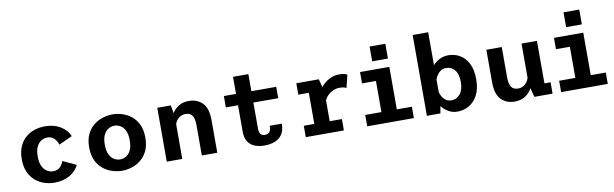

<svg xmlns="http://www.w3.org/2000/svg" viewBox="-47 -1246 5613 1755"><g transform="rotate(-10 2759.0 -369.0)"><path d="M350.5 11Q303.5 11 257.2 -3.8Q211 -18.5 173.5 -50.2Q136 -82 113.5 -131.8Q91 -181.5 91 -251Q91 -321.5 113.5 -371.2Q136 -421 173.5 -452Q211 -483 257.2 -497.5Q303.5 -512 350.5 -512Q433.5 -512 493.5 -475.8Q553.5 -439.5 578 -381L453 -323.5Q448 -342 436 -361.2Q424 -380.5 404 -393.8Q384 -407 354.5 -407Q325.5 -407 299 -391.5Q272.5 -376 255.8 -341.8Q239 -307.5 239 -251Q239 -195.5 255.8 -160.8Q272.5 -126 299 -110Q325.5 -94 354.5 -94Q398.5 -94 422 -119.5Q445.5 -145 452.5 -172L577.5 -114Q552.5 -60 493.5 -24.5Q434.5 11 350.5 11Z M977.5 11Q934 11 888.2 -3Q842.5 -17 803.5 -47.8Q764.5 -78.5 740.5 -128.5Q716.5 -178.5 716.5 -251Q716.5 -323 740.5 -373Q764.5 -423 803.5 -453.5Q842.5 -484 888.2 -498Q934 -512 977.5 -512Q1021 -512 1066.8 -498Q1112.5 -484 1151.2 -453.5Q1190 -423 1214 -373Q1238 -323 1238 -251Q1238 -178.5 1214 -128.5Q1190 -78.5 1151.2 -47.8Q1112.5 -17 1066.8 -3Q1021 11 977.5 11ZM977.5 -94Q1006 -94 1032.8 -109.5Q1059.5 -125 1076.2 -159.5Q1093 -194 1093 -251Q1093 -307.5 1076.2 -341.8Q1059.5 -376 1032.8 -391.5Q1006 -407 977.5 -407Q948.5 -407 922 -391.5Q895.5 -376 878.5 -341.8Q861.5 -307.5 861.5 -251Q861.5 -194 878.5 -159.5Q895.5 -125 922 -109.5Q948.5 -94 977.5 -94Z M1392.5 0V-500H1518.5L1531 -426Q1553.5 -463 1592.2 -487.2Q1631 -511.5 1686.5 -511.5Q1764 -511.5 1812.8 -462Q1861.5 -412.5 1861.5 -301.5V0H1718V-279Q1718 -344 1698 -371.8Q1678 -399.5 1635.5 -399.5Q1600 -399.5 1573 -377Q1546 -354.5 1536.5 -323V0Z M2123.5 -152V-394.5H2010.5V-500H2123.5V-658.5H2266V-500H2496.5V-394.5H2266V-155.5Q2266 -114.5 2280.8 -99.8Q2295.5 -85 2318.5 -85Q2341.5 -85 2358.8 -99Q2376 -113 2376 -159.5H2488.5Q2488.5 -95 2461.8 -58Q2435 -21 2392.2 -5.5Q2349.5 10 2300.5 10Q2251.5 10 2211.2 -4.8Q2171 -19.5 2147.2 -54.8Q2123.5 -90 2123.5 -152Z M2683 0V-105.5H2780.5V-394.5H2683V-500H2892L2912 -424.5Q2942.5 -464.5 2988 -488.2Q3033.5 -512 3080.5 -512Q3117 -512 3134.5 -505.8Q3152 -499.5 3156.5 -496L3127 -377.5Q3123 -381 3107 -386Q3091 -391 3063.5 -391Q3033 -391 3004.2 -378Q2975.5 -365 2954 -343.5Q2932.5 -322 2923.5 -297.5V-105.5H3036.5V0Z M3401 -714.5H3547V-577H3401ZM3253 0V-105.5H3403.5V-394.5H3274.5V-500H3546.5V-105.5H3686V0Z M3807 0V-750H3951V-444.5Q3976 -473 4012.8 -492Q4049.5 -511 4097 -511Q4152.5 -511 4201 -483.2Q4249.5 -455.5 4279.2 -398Q4309 -340.5 4309 -251Q4309 -161.5 4278 -103.5Q4247 -45.5 4197.2 -17.2Q4147.5 11 4092 11Q4043 11 4005.8 -11.2Q3968.5 -33.5 3944 -66.5L3932.5 0ZM4055.5 -400Q4016 -400 3989.5 -373.5Q3963 -347 3951 -312.5V-198Q3958.5 -158 3985.8 -129Q4013 -100 4052.5 -100Q4101.5 -100 4133.8 -138.8Q4166 -177.5 4166 -251Q4166 -324.5 4134.8 -362.2Q4103.5 -400 4055.5 -400Z M4621.5 11.5Q4544 11.5 4495.5 -38Q4447 -87.5 4447 -198.5V-500H4590V-221Q4590 -156 4610 -128.2Q4630 -100.5 4672.5 -100.5Q4710.5 -100.5 4738.2 -125.5Q4766 -150.5 4773.5 -185V-500H4916.5V-105.5H4973.5V0H4804.5L4782.5 -84Q4761.5 -43.5 4721.2 -16Q4681 11.5 4621.5 11.5Z M5201 -714.5H5347V-577H5201ZM5053 0V-105.5H5203.5V-394.5H5074.5V-500H5346.5V-105.5H5486V0Z"/></g></svg>

Font: Trispace SemiBold
Style: Regular
Weight: 600
Designer: Tyler Finck
Foundry: Etcetera Type Company
Version: Version 1.210; ttfautohint (v1.8.3)